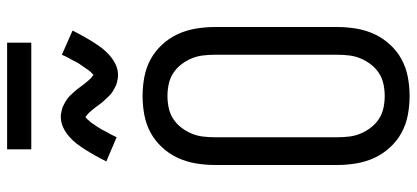

<svg xmlns="http://www.w3.org/2000/svg" viewBox="-336 -828 1172 540"><g transform="rotate(-90 250.0 -558.0)"><path d="M250 8Q223 8 196.5 3Q170 -2 147 -14.5Q124 -27 105.5 -47Q87 -67 76 -91Q65 -115 60.5 -141.5Q56 -168 56 -195V-540Q56 -567 60.5 -593.5Q65 -620 76 -644Q87 -668 105.5 -688Q124 -708 147 -720.5Q170 -733 196.5 -738Q223 -743 250 -743Q277 -743 303.5 -738Q330 -733 353 -720.5Q376 -708 394.5 -688Q413 -668 424 -644Q435 -620 439.5 -593.5Q444 -567 444 -540V-195Q444 -168 439.5 -141.5Q435 -115 424 -91Q413 -67 394.5 -47Q376 -27 353 -14.5Q330 -2 303.5 3Q277 8 250 8ZM250 -62Q267 -62 283.5 -65.5Q300 -69 314 -78Q328 -87 338.5 -100.5Q349 -114 355.5 -129.5Q362 -145 364 -161.5Q366 -178 366 -195V-540Q366 -557 364 -573.5Q362 -590 355.5 -605.5Q349 -621 338.5 -634.5Q328 -648 314 -657Q300 -666 283.5 -669.5Q267 -673 250 -673Q233 -673 216.5 -669.5Q200 -666 186 -657Q172 -648 161.5 -634.5Q151 -621 144.5 -605.5Q138 -590 136 -573.5Q134 -557 134 -540V-195Q134 -178 136 -161.5Q138 -145 144.5 -129.5Q151 -114 161.5 -100.5Q172 -87 186 -78Q200 -69 216.5 -65.5Q233 -62 250 -62ZM308 -812Q303 -812 298 -813Q293 -814 288.5 -815Q284 -816 279.5 -818Q275 -820 270.5 -822.5Q266 -825 262 -827.5Q258 -830 254.5 -833Q251 -836 247.5 -840Q244 -844 240.5 -847.5Q237 -851 234 -854.5Q231 -858 228 -862Q225 -866 222.5 -869.5Q220 -873 216.5 -877.5Q213 -882 209.5 -886Q206 -890 203 -893.5Q200 -897 195.5 -900Q191 -903 191 -905H193L190 -903Q187 -901 184.5 -898Q182 -895 179.5 -892.5Q177 -890 176 -888.5Q175 -887 173.5 -885Q172 -883 170.5 -880.5Q169 -878 167.5 -876Q166 -874 164 -871Q162 -868 160.5 -865.5Q159 -863 157 -860Q155 -857 153.5 -853.5Q152 -850 150 -846.5Q148 -843 146 -839.5Q144 -836 142 -832Q140 -828 138 -824Q136 -820 134 -816L66 -845Q75 -863 83.5 -878Q92 -893 100 -905.5Q108 -918 116 -928.5Q124 -939 136 -949.5Q148 -960 162 -966.5Q176 -973 192 -973Q197 -973 202 -972Q207 -971 211.5 -970Q216 -969 220.5 -967Q225 -965 229.5 -962.5Q234 -960 238 -957.5Q242 -955 245.5 -952Q249 -949 252.5 -945.5Q256 -942 259.5 -938Q263 -934 266 -930.5Q269 -927 272 -923Q275 -919 277.5 -915.5Q280 -912 283.5 -907.5Q287 -903 290.5 -899Q294 -895 297 -891.5Q300 -888 304.5 -885Q309 -882 309 -880H307L310 -882Q313 -884 315.5 -887Q318 -890 320.5 -892.5Q323 -895 324 -897Q325 -899 326.5 -901Q328 -903 329.5 -905Q331 -907 332.5 -909.5Q334 -912 336 -914.5Q338 -917 339.5 -919.5Q341 -922 343 -925Q345 -928 346.5 -931.5Q348 -935 350 -938.5Q352 -942 354 -945.5Q356 -949 358 -953Q360 -957 362 -961Q364 -965 366 -970L434 -940Q425 -922 416.5 -907Q408 -892 400 -879.5Q392 -867 384 -856.5Q376 -846 364 -835.5Q352 -825 338 -818.5Q324 -812 308 -812ZM100 -1056V-1124H400V-1056Z"/></g></svg>

Font: Iosevka MaddieWtf
Style: Regular
Weight: 400
Monospace: yes
Designer: Belleve Invis
Foundry: Belleve Invis
Version: Version 31.3.0; ttfautohint (v1.8.3)